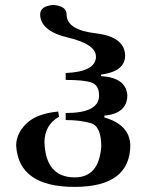

<svg xmlns="http://www.w3.org/2000/svg" viewBox="-20 -729 589 759"><path d="M274.4 9.8Q53.7 9.8 43.9 -153.3Q43.9 -200.7 84 -240.2Q124 -279.8 210 -288.1L213.4 -267.6Q155.8 -234.9 155.8 -166Q160.6 -27.8 275.9 -27.8Q371.1 -27.8 380.4 -149.4Q380.4 -230.5 338.4 -242.4Q296.4 -254.4 239.7 -254.4V-282.2Q371.6 -282.2 371.6 -351.1Q371.6 -392.1 342 -402.6Q312.5 -413.1 239.7 -413.1V-440.4Q358.4 -445.3 359.4 -504.9Q359.4 -554.2 249.5 -580.3Q139.6 -606.4 138.7 -671.9Q138.7 -705.1 190.9 -709.5Q243.2 -705.1 243.2 -671.9Q243.2 -610.8 358.9 -597.2Q474.6 -583.5 474.6 -507.3Q472.7 -446.3 379.4 -434.1V-428.2Q478.5 -421.9 483.4 -352.5Q482.9 -280.3 392.6 -272V-264.6Q491.7 -236.3 495.1 -156.2Q495.1 9.8 274.4 9.8Z"/></svg>

Font: Kelvinch
Style: Bold
Weight: 700
Designer: Paul James Miller
Foundry: High-Logic / Made with FontCreator
Version: Version 3.501;March 28, 2021;FontCreator 13.0.0.2683 64-bit